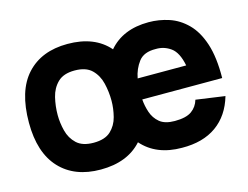

<svg xmlns="http://www.w3.org/2000/svg" viewBox="-78 -634 993 768"><g transform="rotate(-15 419.0 -250.0)"><path d="M253 10Q145 10 84 -55.5Q23 -121 23 -245Q23 -377 84 -443.5Q145 -510 253 -510Q365 -510 424 -442Q482 -510 589 -510Q632 -510 673 -496.5Q714 -483 747 -450Q780 -417 798.5 -360.5Q817 -304 816 -218H485Q487 -191 496 -164Q505 -137 526.5 -119Q548 -101 589 -101Q636 -101 659 -117.5Q682 -134 690 -162L810 -145Q788 -69 732 -29Q676 11 589 10Q483 10 424 -57Q364 10 253 10ZM253 -101Q300 -101 324 -123.5Q348 -146 356.5 -179.5Q365 -213 365 -245Q365 -282 356.5 -317.5Q348 -353 324 -376.5Q300 -400 253 -400Q207 -400 183 -376.5Q159 -353 150.5 -317.5Q142 -282 142 -245Q142 -213 150.5 -179.5Q159 -146 183 -123.5Q207 -101 253 -101ZM589 -399Q540 -400 518 -371Q496 -342 489 -304H690Q679 -360 651 -380Q623 -400 589 -399Z"/></g></svg>

Font: Haskoy Bold
Style: Regular
Weight: 700
Designer: Ertekin Erdin
Foundry: Ertekin Erdin
Version: Version 1.500; ttfautohint (v1.8.3)